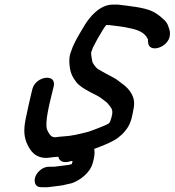

<svg xmlns="http://www.w3.org/2000/svg" viewBox="-20 -647 760 836"><path d="M289.9 54C290.5 54 293.1 54.1 296.1 54.3C295.4 57.6 294.5 61.8 292.9 66.9C287.4 69.5 277.9 71.9 262.9 73.1C246.8 74.4 233.1 77.3 215.5 79H196.5C167.3 77.4 143 100.3 134.7 120.4C127.1 138.7 129.1 168 158.9 168H164.4C181.7 169.7 202.5 166.8 216.2 164.7C230.7 162.4 249.9 161.5 269.2 156L290.1 151.3C291.2 151 293 150.5 294.4 150C326.3 138.2 372.1 108 384.2 61.4C389.7 40.7 394.3 21.6 390.2 1.4C425.8 -11.8 470.8 -29.1 495.2 -48.1C516.5 -64.6 537.4 -87.7 547.5 -115C550.9 -124.1 553.3 -132.7 555.6 -143.1C559.9 -166.3 568.2 -192.2 561.5 -217.4C553.9 -245.7 532.8 -268.4 510.3 -283.7L495.4 -295.2C489.1 -300.4 483.1 -304.5 474.2 -308.9C452.9 -320.5 427.9 -333.1 407.9 -345.4C398.1 -351.4 392 -360.7 383.4 -374.4C381.5 -379 375.7 -410.5 376.9 -418.8L384.6 -439.8C389.6 -450.3 396.2 -461.1 404 -476.9L413.9 -493.6C422.5 -508.1 434.5 -529.6 442.7 -538H454.2C489 -532.9 508.8 -532.6 544 -524.5C589.8 -515.3 611.4 -502 623.9 -476.2C624.2 -474.3 623.8 -472.4 624.6 -463.9C626.7 -411.9 715.2 -440.3 719.7 -493.9C720.6 -505 720.3 -512.3 714.5 -527.4C710.1 -544.2 701.6 -555.9 687.3 -567C675.3 -578.6 660.9 -588.7 644.6 -597C608.6 -615.3 538.8 -621 494.9 -626.8C494.2 -626.9 492.8 -627 491.9 -627H470.9C414 -627 369.3 -571.7 347.9 -536.3C330.4 -505.7 314.1 -482.3 297.5 -444.8C297.4 -444.4 297 -443.6 296.8 -443L287.6 -418C281.1 -400.4 280.9 -383 283 -361.3C287.1 -324.8 297.3 -310.2 312.4 -289.2C326.8 -271.6 344.9 -261.8 363.1 -251.5C383.4 -239.2 407.4 -230.1 420 -219.9C431.9 -209.9 443.4 -203.7 448.5 -197.2C466.6 -173.7 478.3 -169.8 459.9 -118.8C456.2 -111.8 456.5 -112.1 451.3 -107.8C439.8 -100.8 372.3 -74.9 360.4 -72.2C320.1 -62.2 293 -55 255.3 -53C223.7 -51.4 222 -46.8 210.2 -50.9C199.3 -54.7 191.8 -66.5 184.7 -83.1C174.7 -114.4 194.3 -191.2 209.4 -253L213.7 -270C228.1 -328.9 135 -316.3 120.9 -258.9L117 -243C109 -211.1 101.4 -174.4 94.1 -140.2C84 -94.7 82.4 -62 94.1 -29.9C105.7 -1.6 129.3 51.2 201.3 38.6C208.2 37.4 219.4 36.5 234.1 35.4C237.8 57.6 261.1 64.8 289.9 54Z"/></svg>

Font: Just Breathe
Style: BdObl7
Weight: 400
Foundry: Cannot Into Space Fonts
Version: Version 0.72